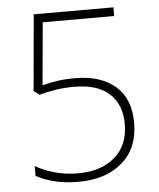

<svg xmlns="http://www.w3.org/2000/svg" viewBox="-52 -810 676 814"><g transform="rotate(-5 286.0 -403.0)"><path d="M250 -41Q191 -41 146.5 -52.5Q102 -64 70 -82V-124Q105 -103 151.5 -90Q198 -77 251 -77Q349 -77 407.5 -127.5Q466 -178 466 -268Q466 -351 415.5 -397.5Q365 -444 266 -444Q225 -444 188.5 -438.5Q152 -433 117 -423L93 -441L122 -765H461V-728H157L133 -462Q161 -470 195.5 -475Q230 -480 273 -480Q381 -480 443.5 -426.5Q506 -373 506 -270Q506 -162 436 -101.5Q366 -41 250 -41Z"/></g></svg>

Font: Noto Sans Tamil UI ExtraLight
Style: Regular
Weight: 200
Designer: Jelle Bosma - Monotype Design Team
Foundry: Monotype Imaging Inc.
Version: Version 2.004; ttfautohint (v1.8.4.7-5d5b)